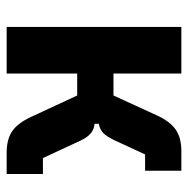

<svg xmlns="http://www.w3.org/2000/svg" viewBox="-14 -551 565 577"><g transform="rotate(90 268.5 -262.5)"><path d="M61 0V-525H201V-321H267L327 -452Q345 -491 369.5 -508Q394 -525 434 -525H493V-416H444L402 -325Q390 -300 379.5 -290Q369 -280 352 -277V-264Q369 -263 381.5 -252Q394 -241 403 -221L455 -109H503V0H439Q399 0 374.5 -16.5Q350 -33 331 -74L267 -212H201V0Z"/></g></svg>

Font: IBM Plex Sans Condensed
Style: Bold
Weight: 700
Width: 3
Designer: Mike Abbink, Paul van der Laan, Pieter van Rosmalen
Foundry: Bold Monday
Version: Version 3.201